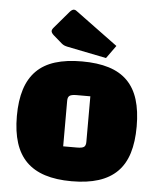

<svg xmlns="http://www.w3.org/2000/svg" viewBox="-53 -785 697 846"><g transform="rotate(5 295.0 -362.0)"><path d="M295 15Q227 15 177 -1Q127 -17 94.5 -49.5Q62 -82 46 -132Q30 -182 30 -250Q30 -319 46 -369Q62 -419 94.5 -451.5Q127 -484 177 -499.5Q227 -515 295 -515Q364 -515 414 -499.5Q464 -484 496.5 -451.5Q529 -419 544.5 -369Q560 -319 560 -250Q560 -182 544.5 -132Q529 -82 496.5 -49.5Q464 -17 414 -1Q364 15 295 15ZM245 -135H306Q329 -135 337 -141Q345 -147 345 -163V-365H284Q262 -365 253.5 -359Q245 -353 245 -337ZM399 -539 225 -574Q216 -576 210.5 -578.5Q205 -581 199 -586L161 -619Q150 -629 150 -637Q150 -644 159 -654L222 -728Q232 -739 240 -739Q246 -739 251 -735L440 -596Z"/></g></svg>

Font: Changa ExtraLight ExtraBold
Style: Regular
Weight: 800
Version: Version 3.002; ttfautohint (v1.8.2)